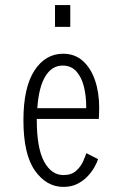

<svg xmlns="http://www.w3.org/2000/svg" viewBox="-20 -723 490 754"><path d="M229 11Q162.5 11 117.2 -53Q72 -117 72 -251Q72 -379 115 -445.5Q158 -512 228 -512Q273.5 -512 305 -484Q336.5 -456 353 -408Q369.5 -360 369.5 -300Q369.5 -287 369 -275.8Q368.5 -264.5 368 -256H124.5Q124.5 -253.5 124.5 -250.5Q124.5 -141.5 153.2 -88.5Q182 -35.5 229 -35.5Q260.5 -35.5 279 -52.2Q297.5 -69 306.5 -89.5Q315.5 -110 319 -121.5L365 -98Q362 -87 352.2 -69Q342.5 -51 325.8 -32.5Q309 -14 285 -1.5Q261 11 229 11ZM226 -465.5Q183.5 -465.5 157.8 -422.8Q132 -380 126.5 -298H318.5V-305.5Q318.5 -346 309.5 -382.8Q300.5 -419.5 280 -442.5Q259.5 -465.5 226 -465.5ZM196 -703H256V-617.5H196Z"/></svg>

Font: Trispace Condensed ExtraLight
Style: Regular
Weight: 200
Width: 3
Designer: Tyler Finck
Foundry: Etcetera Type Company
Version: Version 1.210; ttfautohint (v1.8.3)